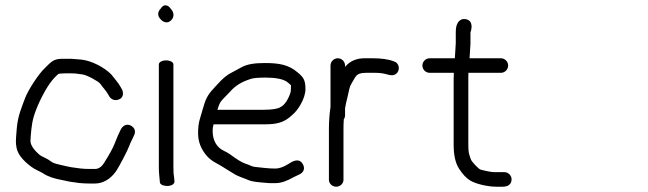

<svg xmlns="http://www.w3.org/2000/svg" viewBox="-20 -703 2445 725"><path d="M216.8 -481C201.6 -481 189.2 -479 179.6 -472.9C171 -467.5 161.4 -458.3 148.3 -444.9C125.7 -423.6 85.5 -362.3 74.5 -331.9C63 -300.2 47.4 -266.8 43.4 -219.1C41.1 -192.7 40 -176.5 40 -168.9C40 -161.7 40.8 -153.9 42.2 -146.7C46.3 -121.4 66.2 -97.3 97.7 -73.6C114 -61.5 130 -56.4 143.3 -48.2C160.1 -36.6 184 -28.5 217 -22.6C230.3 -20.2 240.9 -16.6 258.3 -14.9L277.7 -12.1L278 -12C292.4 -10.7 306 -10 318.7 -10H338.2C368.6 -10 397.3 -26.5 418.4 -56.7C428.7 -71.6 462.1 -134.9 468.7 -153.4C471.3 -160.9 473.8 -166.6 475.9 -170.3L476.2 -170.7L486.3 -192C489.3 -198 490.9 -205.6 488.5 -213C486 -220.3 480.3 -225.3 474.3 -228.6C458.1 -237.5 442.6 -227.9 435.6 -213.1C426.4 -193.6 423.5 -188.7 412.6 -160.1C406.7 -144.6 393 -119.4 372.7 -87.4C362.6 -71.7 351.5 -65 338.2 -65H318.7C306.8 -65 294.8 -65.6 283.7 -66.8L263.4 -69.6C254.3 -70.5 244.8 -72.1 233.3 -74.7L205.7 -81.1C191 -84.5 180 -87.3 172.5 -93.4C160 -103.7 142.4 -109.7 131.2 -116.8C106.1 -137.9 95 -156.7 95 -170.7C95 -175.5 95.3 -181.6 96 -188.9C99.5 -228.3 101.4 -250.8 117.1 -290.6C133.9 -333.1 161.2 -383.6 184 -407.8C192.7 -416.9 198.9 -422.7 201.1 -424.2C202.8 -424.7 212.4 -426 226.8 -426H248.4C267.1 -426 269.5 -424.5 292 -421.8C308.3 -419.9 352.6 -395.2 358 -387.4C368.9 -371.7 382.4 -359 390.8 -342.2C399 -325.6 416.6 -320.5 432.8 -329.3C446.2 -336.6 446.1 -352 441.7 -363.1L441.4 -363.9L436.2 -373.2C427.3 -390.4 408.4 -410.9 400.1 -422L399.5 -422.7L398.9 -423.3C374.6 -447.6 327.2 -473.8 286.9 -478L249.3 -481Z M579.8 -460V-70C579.8 -61.3 580.2 -52.4 581.1 -43.2L583.9 -13.5L583.9 -13C587 -3.1 604.3 0.3 617 -1C628.4 -2.4 640.9 -8.4 638.6 -20.8L637.6 -31.3L637.5 -31.9C635.8 -40 634.8 -52.9 634.8 -70V-460C634.8 -468.2 622.3 -475 607.3 -475C592.2 -475 579.8 -468.2 579.8 -460ZM586.2 -669.7C575.9 -659.6 573.5 -644.4 584.8 -632.3C594.5 -619.2 612.6 -611.8 626.6 -626.8C640.7 -640.9 635.1 -659.8 625.2 -669.2C616.1 -683.7 598.9 -691.1 586.2 -669.7Z M812.2 -317C814.6 -321.1 826.9 -335.2 848.8 -356.7C867.5 -379 894 -395.3 930 -405.9C937.9 -408.3 956.4 -410 983.6 -410C1018.5 -410 1053.5 -405.1 1069 -389.7C1081.8 -377.7 1078.4 -386.7 1078.4 -366C1078.4 -358.6 1077 -352 1073.8 -344.6C1063.5 -319 1051.6 -304.7 1038.9 -298.5L1038.3 -298.2L1037.8 -297.9C1029.6 -292.5 1008.8 -288.5 976.4 -288.5L800.9 -288.5C803.9 -298.4 807.5 -308.9 812.2 -317ZM976.4 -233.5C1023 -233.5 1051.6 -238.6 1082.7 -268.2C1104.6 -285.2 1133.4 -330.9 1133.4 -366.5C1133.4 -399.8 1126.3 -411.2 1104.1 -429.4C1070 -458.9 1033.5 -465 979 -465C940.5 -465 911.5 -460.3 891.4 -448.7C878.5 -441.7 865.8 -434.8 853.2 -428.1C824.8 -414 801.1 -384.2 784.6 -366.6C763.8 -344.3 755.6 -327.4 745.7 -291.3C736 -255.2 728 -243.6 728 -199C728 -167.2 739.7 -138.2 762 -113.2C780.9 -92.1 803.9 -84.4 820.5 -73.2C836.2 -62.5 850.3 -55.3 864 -46.4C879.4 -36.2 907 -28.4 920.4 -22.2C931.8 -17 955.5 -14.6 997.3 -11.5L997.6 -11.5H1020.5C1041.5 -11.5 1063.8 -19.7 1090.4 -34.8L1111.4 -44.8C1118.4 -48.3 1124.8 -53.6 1127.1 -62.2C1129 -69.5 1127.1 -76.7 1123.9 -82.5C1109.4 -109 1084.1 -93.9 1067.7 -83C1049.8 -72 1033.7 -66.5 1019.4 -66.5C992.9 -66.5 967.1 -70.3 945.9 -72.4C928.2 -74.2 930.4 -77.4 904.9 -85.8C893.3 -89.7 874.3 -101 849.4 -119.8C841.7 -125.2 833.7 -129.7 825.7 -133.4C799.1 -145.5 783 -172.1 783 -207.5C783 -220.3 784.4 -225.4 786.4 -233.5Z M1228 -298.9C1224.2 -273.7 1222 -244.4 1222 -216.6V-24.1C1222 -9.8 1234.5 2 1249.5 2C1264.5 2 1277 -9.8 1277 -24V-215.8C1277 -227.6 1277.3 -238.7 1278 -249.2L1278 -249.5V-251.8C1280.2 -254.8 1283 -261.5 1283 -266.9V-294.4C1284.6 -304.3 1287.8 -319.7 1292.7 -338.8C1298.8 -363.2 1298.9 -374.3 1307.2 -387.4C1324.4 -414.5 1322.8 -428 1362.5 -428H1397C1411.7 -428 1425.1 -426.4 1437.3 -423.2C1450.6 -419.7 1460.8 -416.2 1471.1 -421.3C1486 -428.8 1489.1 -446.2 1483 -458.3C1479.9 -464.4 1476.5 -468.5 1465.8 -471.7C1447.4 -479.2 1420.1 -483 1385.7 -483H1356.5C1326.8 -483 1301.9 -472.8 1284.4 -452C1283.8 -451.3 1283.6 -451.1 1283 -450.3V-455.5C1283 -470.5 1270.5 -483 1255.5 -483C1240.5 -483 1228 -470.5 1228 -455.5Z M1884.3 -53H1845.8C1837.3 -53 1819.6 -56 1794.8 -62.5C1787.3 -64.4 1760.9 -92.4 1758 -101.3C1750.8 -122.8 1748.4 -123.7 1748.4 -159.4V-412.5C1748.4 -418.8 1748.6 -424 1748.8 -428H1871.3C1886.3 -428 1898.8 -440.5 1898.8 -455.5C1898.8 -470.5 1886.3 -483 1871.3 -483H1753.1L1756.5 -538.1V-580.5C1756.5 -580.5 1774 -624.9 1737.9 -630.8C1717.4 -634.2 1705.5 -617.9 1702.4 -599.5C1701.5 -593.8 1701 -587.5 1701 -580.5V-538.9L1697.5 -483H1602.5C1587.5 -483 1575 -470.5 1575 -455.5C1575 -440.5 1587.5 -428 1602.5 -428H1693.7L1693 -404.1V-157.2C1693 -118.3 1699.2 -87.7 1713.7 -65.5C1726.8 -45.4 1740.3 -30.6 1755.4 -21.4C1777.6 -7.9 1822.8 2 1853 2H1879C1889.1 2 1900.9 -0.5 1907.7 -10.8C1910.5 -15.2 1911.8 -20.4 1911.8 -25.5C1911.8 -40.5 1899.3 -53 1884.3 -53Z"/></svg>

Font: MewTooHand
Style: BdCond
Weight: 400
Designer: Mew Too, Robert Jablonski
Version: Version 0.77